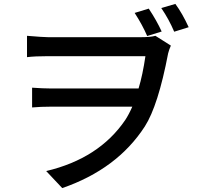

<svg xmlns="http://www.w3.org/2000/svg" viewBox="-20 -882 1040 981"><path d="M732 -698Q708 -754 668 -816L740 -838Q781 -776 806 -721ZM699 -692Q750 -692 774 -699L853 -649Q844 -629 839 -609Q788 -342 720 -236Q579 -18 298 79L216 -8Q486 -72 620 -269Q639 -298 656 -337H240Q188 -337 144 -333V-434Q200 -430 237 -430H688Q709 -499 723 -595H226Q158 -595 118 -590V-699Q202 -692 226 -692ZM876 -862Q912 -813 944 -743L870 -720Q844 -782 804 -841Z"/></svg>

Font: Noto Sans S Chinese Medium
Style: Regular
Weight: 500
Designer: Ryoko NISHIZUKA  (kana & ideographs); Paul D. Hunt (Latin, Greek & Cyrillic); Wenlong ZHANG  (bopomofo); Sandoll Communi
Foundry: Adobe Systems Incorporated
Version: Version 1.000;PS 1;hotconv 1.0.78;makeotf.lib2.5.61930